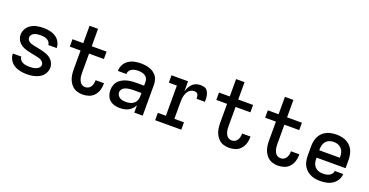

<svg xmlns="http://www.w3.org/2000/svg" viewBox="-31 -1428 4094 2128"><g transform="rotate(20 2016.0 -363.5)"><path d="M287 8Q325 8 362.5 1Q400 -6 434 -25Q468 -44 488.5 -77.5Q509 -111 509 -150Q509 -170 502.5 -189.5Q496 -209 484 -225.5Q472 -242 455.5 -254.5Q439 -267 420 -275.5Q401 -284 381.5 -289.5Q362 -295 342 -299.5Q322 -304 302 -308Q282 -312 262 -316Q242 -320 222 -326Q202 -332 187.5 -348Q173 -364 173 -385Q173 -403 185.5 -418Q198 -433 215.5 -439.5Q233 -446 251.5 -448.5Q270 -451 288 -451Q307 -451 325.5 -448Q344 -445 361.5 -436.5Q379 -428 390.5 -412Q402 -396 402 -378H501Q501 -415 482.5 -449Q464 -483 432 -503Q400 -523 363 -530.5Q326 -538 288 -538Q251 -538 214 -531Q177 -524 145 -504.5Q113 -485 93.5 -451.5Q74 -418 74 -381Q74 -361 80.5 -341Q87 -321 99 -304.5Q111 -288 127.5 -275.5Q144 -263 163 -254.5Q182 -246 201.5 -240.5Q221 -235 241 -231Q261 -227 281 -223Q301 -219 321 -215Q341 -211 361 -204.5Q381 -198 396 -182Q411 -166 411 -146Q411 -127 396.5 -112Q382 -97 363.5 -90.5Q345 -84 325.5 -81.5Q306 -79 287 -79Q267 -79 247 -82Q227 -85 208.5 -93.5Q190 -102 177.5 -118.5Q165 -135 165 -155H65Q65 -116 85 -81.5Q105 -47 138.5 -27Q172 -7 210 0.5Q248 8 287 8Z M944 8Q981 8 1017 -3.5Q1053 -15 1078.5 -43Q1104 -71 1115.5 -107Q1127 -143 1127 -180Q1127 -186 1127 -191H1028Q1028 -188 1028 -185Q1028 -166 1023.5 -147.5Q1019 -129 1008.5 -112.5Q998 -96 980.5 -87.5Q963 -79 944 -79Q926 -79 909 -88Q892 -97 882.5 -113Q873 -129 867.5 -146.5Q862 -164 860.5 -182.5Q859 -201 859 -220V-443H1034V-530H859V-735H759V-530H632V-443H759V-220Q759 -186 764 -153Q769 -120 783.5 -89.5Q798 -59 822 -35.5Q846 -12 878.5 -2Q911 8 944 8Z M1386 8Q1420 8 1453 -1.5Q1486 -11 1512.5 -33.5Q1539 -56 1554 -86V0H1653V-365Q1653 -396 1643.5 -426Q1634 -456 1611.5 -479Q1589 -502 1560.5 -515Q1532 -528 1501 -533Q1470 -538 1439 -538Q1401 -538 1363.5 -530.5Q1326 -523 1293.5 -501.5Q1261 -480 1243 -445.5Q1225 -411 1225 -373V-372H1325Q1325 -392 1335.5 -409Q1346 -426 1363.5 -435Q1381 -444 1400 -447.5Q1419 -451 1439 -451Q1459 -451 1479 -447Q1499 -443 1517 -432.5Q1535 -422 1544.5 -403.5Q1554 -385 1554 -365V-318H1461Q1428 -318 1394.5 -314Q1361 -310 1329 -298Q1297 -286 1270.5 -264.5Q1244 -243 1231.5 -211Q1219 -179 1219 -145Q1219 -113 1230 -82Q1241 -51 1266 -29.5Q1291 -8 1322.5 0Q1354 8 1386 8ZM1424 -79Q1400 -79 1376 -85Q1352 -91 1335 -111Q1318 -131 1318 -155Q1318 -173 1328.5 -188.5Q1339 -204 1355.5 -212Q1372 -220 1389.5 -224Q1407 -228 1425 -229.5Q1443 -231 1461 -231H1554V-189Q1554 -165 1544.5 -142.5Q1535 -120 1515.5 -105Q1496 -90 1472 -84.5Q1448 -79 1424 -79Z M1800 0H2108V-87H1995V-281Q1995 -303 1997 -325.5Q1999 -348 2005.5 -369.5Q2012 -391 2024 -410Q2036 -429 2056 -440Q2076 -451 2098 -451Q2111 -451 2123 -446.5Q2135 -442 2141 -430.5Q2147 -419 2148.5 -406Q2150 -393 2150 -380H2249Q2249 -403 2247.5 -425.5Q2246 -448 2240 -469.5Q2234 -491 2220 -509Q2206 -527 2184 -532.5Q2162 -538 2139 -538Q2113 -538 2088 -529Q2063 -520 2044.5 -500.5Q2026 -481 2014 -458Q2002 -435 1995 -409V-530H1800V-443H1895V-87H1800Z M2672 8Q2709 8 2745 -3.5Q2781 -15 2806.5 -43Q2832 -71 2843.5 -107Q2855 -143 2855 -180Q2855 -186 2855 -191H2756Q2756 -188 2756 -185Q2756 -166 2751.5 -147.5Q2747 -129 2736.5 -112.5Q2726 -96 2708.5 -87.5Q2691 -79 2672 -79Q2654 -79 2637 -88Q2620 -97 2610.5 -113Q2601 -129 2595.5 -146.5Q2590 -164 2588.5 -182.5Q2587 -201 2587 -220V-443H2762V-530H2587V-735H2487V-530H2360V-443H2487V-220Q2487 -186 2492 -153Q2497 -120 2511.5 -89.5Q2526 -59 2550 -35.5Q2574 -12 2606.5 -2Q2639 8 2672 8Z M3248 8Q3285 8 3321 -3.5Q3357 -15 3382.5 -43Q3408 -71 3419.5 -107Q3431 -143 3431 -180Q3431 -186 3431 -191H3332Q3332 -188 3332 -185Q3332 -166 3327.5 -147.5Q3323 -129 3312.5 -112.5Q3302 -96 3284.5 -87.5Q3267 -79 3248 -79Q3230 -79 3213 -88Q3196 -97 3186.5 -113Q3177 -129 3171.5 -146.5Q3166 -164 3164.5 -182.5Q3163 -201 3163 -220V-443H3338V-530H3163V-735H3063V-530H2936V-443H3063V-220Q3063 -186 3068 -153Q3073 -120 3087.5 -89.5Q3102 -59 3126 -35.5Q3150 -12 3182.5 -2Q3215 8 3248 8Z M3746 8Q3784 8 3821 0.5Q3858 -7 3890 -27.5Q3922 -48 3941.5 -81Q3961 -114 3963 -152H3864Q3862 -133 3850 -117.5Q3838 -102 3820.5 -93.5Q3803 -85 3784.5 -82Q3766 -79 3747 -79Q3721 -79 3696 -87.5Q3671 -96 3653.5 -115Q3636 -134 3629.5 -159Q3623 -184 3623 -210V-222H3965V-320Q3965 -355 3957 -390Q3949 -425 3929 -454.5Q3909 -484 3879 -503.5Q3849 -523 3814 -530.5Q3779 -538 3744 -538Q3709 -538 3674 -530.5Q3639 -523 3609 -503.5Q3579 -484 3559 -454.5Q3539 -425 3531 -390Q3523 -355 3523 -320V-210Q3523 -175 3531 -140Q3539 -105 3559.5 -75.5Q3580 -46 3610.5 -26.5Q3641 -7 3676 0.5Q3711 8 3746 8ZM3623 -309V-320Q3623 -346 3629.5 -370.5Q3636 -395 3653 -414.5Q3670 -434 3694.5 -442.5Q3719 -451 3744 -451Q3770 -451 3794 -442.5Q3818 -434 3835.5 -414.5Q3853 -395 3859.5 -370.5Q3866 -346 3866 -320V-309Z"/></g></svg>

Font: Iosevka Sparkle Medium
Style: Regular
Weight: 500
Designer: Belleve Invis
Foundry: Belleve Invis
Version: Version 4.5.0; ttfautohint (v1.8.3)